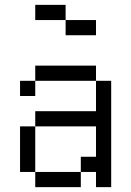

<svg xmlns="http://www.w3.org/2000/svg" viewBox="-20 -770 540 790"><path d="M250 -687.5H125V-750H250ZM62.5 -250H125V-62.5H62.5ZM62.5 -437.5H125V-375H62.5ZM125 -62.5H312.5V0H125ZM125 -312.5H375V-437.5H437.5V0H375V-62.5H312.5V-125H375V-250H125ZM125 -500H375V-437.5H125ZM250 -687.5H375V-625H250Z"/></svg>

Font: 寒蝉点阵体 16px
Style: Regular
Weight: 400
Designer: Designed by Warren2060
Foundry: ChillType
Version: Version 1.000